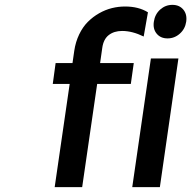

<svg xmlns="http://www.w3.org/2000/svg" viewBox="-20 -774 791 794"><path d="M198.2 -426.8 210 -513.2H279.8L287.1 -564Q292.5 -600.6 307.4 -631.6Q322.3 -662.6 343.3 -683.6Q364.3 -704.6 390.1 -719.2Q416 -733.9 442.9 -740.5Q469.7 -747.1 497.1 -747.1Q553.2 -747.1 591.8 -723.1L574.2 -623Q527.3 -646 484.9 -646Q451.7 -646 429.7 -628.9Q407.7 -611.8 402.8 -575.2L394 -513.2H533.2L521 -426.8H381.8L319.8 0H206.1L268.1 -426.8ZM526.9 0 604 -532.2H717.8L641.1 0ZM616.2 -684.1Q620.6 -714.8 642.3 -734.4Q664.1 -753.9 692.9 -753.9Q721.7 -753.9 738 -734.4Q754.4 -714.8 750 -684.1Q745.6 -654.3 723.6 -634.8Q701.7 -615.2 672.9 -615.2Q644 -615.2 627.9 -634.8Q611.8 -654.3 616.2 -684.1Z"/></svg>

Font: Trueno
Style: Italic
Weight: 400
Designer: Julieta Ulanovsky
Foundry: Julieta Ulanovsky
Version: Version 3.001b | FøM Fix